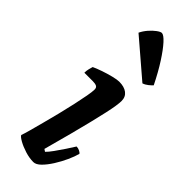

<svg xmlns="http://www.w3.org/2000/svg" viewBox="-258 -795 816 816"><g transform="rotate(45 150.0 -387.0)"><path d="M160 0Q136 0 109.8 -8.2Q83.5 -16.5 64.5 -27.2Q45.5 -38 42.5 -45Q47 -57 54.5 -84.2Q62 -111.5 71.5 -147.5Q81 -183.5 90.8 -222.2Q100.5 -261 108.5 -297.5Q116.5 -334 121.5 -361.5Q126.5 -389 126.5 -402Q126.5 -414 118.5 -418Q110.5 -422 96.5 -422H45Q45 -434 48 -446Q51 -458 53 -464Q67.5 -471 92 -479.5Q116.5 -488 140.5 -494Q164.5 -500 177 -500Q207 -500 224.5 -486.8Q242 -473.5 242 -448.5Q242 -438 239 -417.8Q236 -397.5 229.2 -367Q222.5 -336.5 212.2 -294.5Q202 -252.5 187.5 -197.5Q173 -142.5 154 -73L164.5 -66Q175 -76 189.2 -95.8Q203.5 -115.5 218.5 -138.2Q233.5 -161 243.5 -177Q253 -177 262.2 -172.5Q271.5 -168 274 -163Q268.5 -142 256 -114.5Q243.5 -87 226.8 -60.5Q210 -34 192.8 -17Q175.5 0 160 0ZM251.5 -564.5 87.5 -705Q95.5 -722 109.2 -738Q123 -754 137 -764.2Q151 -774.5 158.5 -774.5Q170 -774.5 191 -751.5Q212 -728.5 238.2 -687.8Q264.5 -647 291.5 -592.5Q286 -586.5 275 -577.5Q264 -568.5 251.5 -564.5Z"/></g></svg>

Font: Texturina Medium
Style: Italic
Weight: 500
Italic angle: -11°
Designer: Guillermo Torres Carreño
Foundry: Omnibus-Type
Version: Version 1.002